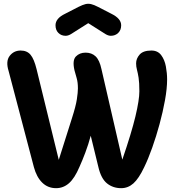

<svg xmlns="http://www.w3.org/2000/svg" viewBox="-20 -975 906 1003"><path d="M613 8Q570 8 539 -17Q508 -42 494 -102L454 -266Q442 -221 426 -178.5Q410 -136 395 -103Q370 -44 340.5 -18Q311 8 273 8Q230 8 200.5 -21Q171 -50 157 -102L25 -604Q9 -655 30.5 -683Q52 -711 88 -711Q121 -711 139.5 -689Q158 -667 171 -614L287 -140L356 -358Q376 -420 381.5 -456.5Q387 -493 387 -513Q387 -545 380.5 -567Q374 -589 369 -608Q357 -660 376.5 -680Q396 -700 427 -700Q459 -700 479.5 -680.5Q500 -661 510 -614L619 -141Q667 -281 687.5 -367Q708 -453 708 -498Q708 -544 704 -569Q700 -594 695.5 -610.5Q691 -627 691 -644Q691 -669 709.5 -690Q728 -711 771 -711Q804 -711 822 -687Q840 -663 846.5 -628Q853 -593 853 -560Q853 -513 842 -452Q831 -391 813.5 -326.5Q796 -262 775 -203Q754 -144 733 -101Q705 -42 677 -17Q649 8 613 8ZM492 -939 562 -903Q613 -878 613 -843Q613 -818 597.5 -803Q582 -788 559 -788Q546 -788 531 -797L441 -854L351 -797Q336 -788 323 -788Q300 -788 285 -803Q270 -818 270 -843Q270 -879 320 -903L390 -939Q412 -950 426.5 -953.5Q441 -957 456 -953.5Q471 -950 492 -939Z"/></svg>

Font: Madimi One
Style: Regular
Weight: 400
Designer: Taurai Valerie Mtake, Mirko Velimirovic
Foundry: TaVaTake
Version: Version 1.000; ttfautohint (v1.8.4.7-5d5b)